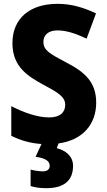

<svg xmlns="http://www.w3.org/2000/svg" viewBox="-20 -837 557 1004"><path d="M362 30C362 -21 322 -51 277 -62L286 -87C413 -104 483 -188 483 -300C483 -406 426 -459 327 -510C240 -556 207 -574 207 -618C207 -653 232 -678 280 -678C326 -678 373 -663 433 -635L482 -767C416 -798 353 -817 281 -817C135 -817 45 -740 45 -611C45 -486 128 -438 203 -396C280 -355 321 -332 321 -289C321 -251 296 -223 237 -223C176 -223 105 -248 39 -282V-127C89 -102 139 -88 197 -84L166 -17C219 -10 240 6 240 30C240 50 225 59 204 59C185 59 160 55 140 50V136C162 143 189 147 222 147C320 147 362 103 362 30Z"/></svg>

Font: Noto Sans Kannada UI SemiCondensed ExtraBold
Style: Regular
Weight: 800
Width: 4
Designer: Jelle Bosma - Monotype Design Team
Foundry: Monotype Imaging Inc.
Version: Version 2.005